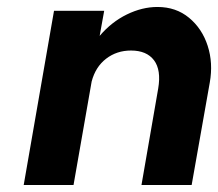

<svg xmlns="http://www.w3.org/2000/svg" viewBox="-20 -531 626 551"><path d="M434 -277Q443 -330 422 -358Q401 -386 356 -386Q315 -386 284.5 -362.5Q254 -339 243 -297L191 0H48L135 -500H279L266 -428Q300 -468 344 -489.5Q388 -511 432 -511Q485 -511 522.5 -480Q560 -449 576 -399.5Q592 -350 582 -294L530 0H386Z"/></svg>

Font: Overused Grotesk
Style: Bold Italic
Weight: 700
Italic angle: -10°
Version: Version 0.003